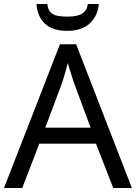

<svg xmlns="http://www.w3.org/2000/svg" viewBox="-20 -938 679 958"><path d="M545 0 459 -221H176L91 0H0L279 -717H360L638 0ZM352 -517Q349 -525 342 -546Q335 -567 328.5 -589.5Q322 -612 318 -624Q313 -604 307.5 -583.5Q302 -563 296.5 -546Q291 -529 287 -517L206 -301H432ZM473 -918Q468 -858 427.5 -821Q387 -784 315 -784Q241 -784 203.5 -820.5Q166 -857 162 -918H216Q219 -891 231.5 -877.5Q244 -864 265.5 -859.5Q287 -855 317 -855Q343 -855 364.5 -860Q386 -865 400.5 -878.5Q415 -892 418 -918Z"/></svg>

Font: Noto Sans Vithkuqi
Style: Regular
Weight: 400
Version: Version 1.001